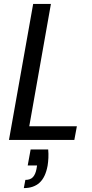

<svg xmlns="http://www.w3.org/2000/svg" viewBox="-20 -717 472 984"><path d="M227 49Q229 72 228 92.5Q227 113 224 132Q213 192 182.5 219.5Q152 247 102 247L110 205Q136 205 149 190.5Q162 176 167 149L170 131H122L137 49ZM241 -697 130 -70H374L361 0H26L150 -697Z"/></svg>

Font: SVN-Poppins
Style: Italic
Weight: 400
Italic angle: -10°
Designer: Ninad Kale (Devanagari), Jonny Pinhorn (Latin)
Foundry: Indian Type Foundry
Version: Version 3.002 2017; ttfautohint (v1.8.3)